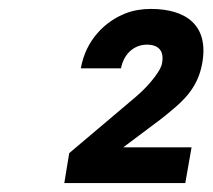

<svg xmlns="http://www.w3.org/2000/svg" viewBox="-20 -736 476 430"><path d="M318 -716C298 -716 279 -713 261 -706C215 -688 172 -646 161 -583H251C257 -615 280 -636 309 -636C335 -636 348 -622 343 -595C342 -587 336 -576 326 -563C316 -550 303 -535 284 -519L135 -393L124 -326H395L409 -406H256L312 -448C331 -462 347 -474 361 -486C393 -512 424 -542 433 -595C448 -679 397 -716 318 -716Z"/></svg>

Font: Asimov
Style: NarIt
Weight: 500
Designer: Google
Version: Version 2.000980; 2014